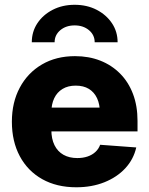

<svg xmlns="http://www.w3.org/2000/svg" viewBox="-20 -774 624 805"><path d="M299.8 11.2Q217.8 11.2 157 -22.9Q96.2 -57.1 63 -119.1Q29.8 -181.2 29.8 -263.7Q29.8 -344.7 63 -406.7Q96.2 -468.8 155.8 -503.7Q215.3 -538.6 294.4 -538.6Q352.5 -538.6 400.4 -519.8Q448.2 -501 483.4 -465.6Q518.6 -430.2 537.6 -380.1Q556.6 -330.1 556.6 -267.1V-223.1H86.9V-322.8H477.1L398.9 -301.3Q398.9 -336.4 387 -362.1Q375 -387.7 352.5 -401.4Q330.1 -415 297.4 -415Q265.1 -415 242.2 -401.1Q219.2 -387.2 207.3 -362.1Q195.3 -336.9 195.3 -302.7V-230Q195.3 -191.9 208.5 -165.3Q221.7 -138.7 246.1 -125Q270.5 -111.3 304.2 -111.3Q328.1 -111.3 347.4 -117.9Q366.7 -124.5 380.1 -137Q393.6 -149.4 399.9 -167L551.3 -155.8Q540 -106 505.4 -68.6Q470.7 -31.2 418 -10Q365.2 11.2 299.8 11.2ZM293 -753.9Q344.7 -753.9 385.3 -732.9Q425.8 -711.9 449.5 -676.5Q473.1 -641.1 473.1 -596.7H377Q377 -627.4 353 -647.5Q329.1 -667.5 293 -667.5Q256.8 -667.5 232.9 -647.5Q209 -627.4 209 -596.7H113.3Q113.3 -641.1 136.7 -676.5Q160.2 -711.9 200.9 -732.9Q241.7 -753.9 293 -753.9Z"/></svg>

Font: Inter 24pt ExtraBold
Style: Regular
Weight: 800
Designer: Rasmus Andersson
Foundry: rsms
Version: Version 4.001;git-66647c0bb